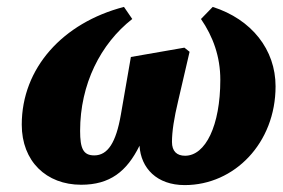

<svg xmlns="http://www.w3.org/2000/svg" viewBox="-20 -520 819 556"><path d="M215 15C298 15 347 -23 384 -98C388 -33 434 16 515 16C659 16 778 -106 778 -270C778 -376 709 -464 596 -500L562 -465C597 -414 618 -356 618 -289C618 -156 575 -69 516 -69C492 -69 478 -82 478 -109C478 -139 484 -178 496 -228L529 -370L514 -382L359 -355L330 -188C316 -107 292 -70 253 -70C221 -70 212 -90 212 -141C212 -276 271 -393 363 -465L339 -500C162 -454 43 -323 43 -159C43 -53 114 15 215 15Z"/></svg>

Font: Source Serif Pro Black
Style: Italic
Weight: 900
Italic angle: -12°
Designer: Frank Grießhammer
Foundry: Adobe Systems Incorporated
Version: Version 3.001;hotconv 1.0.111;makeotfexe 2.5.65597